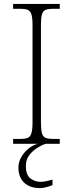

<svg xmlns="http://www.w3.org/2000/svg" viewBox="-20 -734 374 980"><path d="M47 0V-25H84Q109 -25 122 -30.5Q135 -36 140.5 -54.5Q146 -73 146 -109V-605Q146 -642 140.5 -660Q135 -678 122 -683.5Q109 -689 84 -689H47V-714H285V-689H251Q226 -689 212.5 -683.5Q199 -678 194 -660Q189 -642 189 -605V-109Q189 -73 194 -54.5Q199 -36 212.5 -30.5Q226 -25 251 -25H285V0ZM184 226Q132 226 103 198Q74 170 74 121Q74 93 88.5 68Q103 43 125.5 24.5Q148 6 173 0H212Q194 6 170.5 20.5Q147 35 129.5 58Q112 81 112 113Q112 159 135 176.5Q158 194 187 194Q202 194 215 191Q228 188 248 183V211Q238 215 227 218.5Q216 222 205 224Q194 226 184 226Z"/></svg>

Font: Noto Serif Khmer ExtraLight
Style: Regular
Weight: 250
Version: Version 2.003